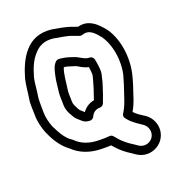

<svg xmlns="http://www.w3.org/2000/svg" viewBox="-147 -816 963 1056"><g transform="rotate(-20 335.0 -288.5)"><path d="M450 -392C450 -409 446 -443 442 -458C440 -473 430 -483 416 -483C394 -483 379 -495 352 -509C351 -510 349 -511 348 -511C336 -515 307 -526 289 -529L277 -531C261 -534 246 -536 236 -526C215 -505 211 -474 206 -454C199 -427 196 -379 193 -360C192 -351 192 -341 192 -329C193 -313 193 -301 193 -289C193 -261 204 -237 214 -222C219 -212 226 -199 237 -190C244 -185 267 -157 290 -157C295 -156 298 -156 302 -156C312 -156 322 -163 325 -171C334 -191 350 -205 377 -205C387 -205 396 -212 400 -221C409 -243 427 -295 432 -313C437 -327 441 -343 444 -358C448 -372 450 -381 450 -392ZM400 -392C400 -389 399 -382 396 -371C384 -327 377 -304 359 -254C329 -249 306 -232 290 -210C285 -214 279 -221 269 -229C267 -231 262 -238 258 -246C252 -259 243 -272 243 -289C243 -302 243 -314 242 -331C242 -339 242 -346 243 -353C250 -399 252 -450 266 -482C267 -482 268 -481 270 -481L280 -480C299 -475 312 -470 332 -464C346 -457 366 -441 396 -435C398 -422 400 -399 400 -392ZM423 -614C458 -627 482 -608 506 -581L507 -579C553 -533 580 -426 559 -331C553 -310 548 -293 543 -277L525 -223C512 -182 503 -159 485 -130C473 -111 492 -97 500 -87C503 -83 509 -78 509 -78C530 -59 547 -49 570 -33C593 -17 605 19 586 48C570 72 534 83 505 64L483 49C455 32 430 12 411 -10C404 -19 397 -26 393 -31C382 -45 365 -38 347 -38H313C251 -38 208 -58 179 -87C175 -91 166 -97 160 -101C133 -124 112 -162 95 -198C85 -223 76 -257 76 -289C76 -316 75 -353 77 -373C83 -405 86 -460 92 -483C107 -537 124 -577 153 -608C179 -638 213 -656 265 -650C307 -642 345 -638 373 -626C384 -621 395 -619 403 -615C409 -612 417 -612 423 -614ZM416 -664C408 -667 400 -669 392 -672C356 -687 312 -693 273 -700H272C132 -716 74 -601 44 -495C36 -463 32 -409 27 -381C22 -353 26 -315 26 -289C26 -248 37 -209 49 -179C66 -139 93 -92 129 -62C134 -57 140 -53 144 -50C183 -12 240 12 313 12H347C352 12 357 12 363 11C367 15 370 18 373 22C397 50 424 72 455 91L477 106C533 142 599 119 628 75C664 20 641 -46 598 -75C578 -88 553 -103 537 -121C551 -146 562 -170 573 -207L591 -261C597 -279 601 -297 607 -319C632 -432 603 -554 543 -614C520 -640 478 -681 416 -664Z"/></g></svg>

Font: Blanket
Style: BlkOutline
Weight: 900
Foundry: Cannot Into Space Fonts
Version: Version 0.9